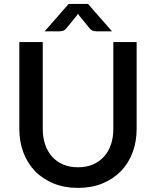

<svg xmlns="http://www.w3.org/2000/svg" viewBox="-20 -930 780 959"><path d="M369.5 -94.5Q411 -94.5 443.8 -108.5Q476.5 -122.5 499.2 -147.5Q522 -172.5 534 -207.8Q546 -243 546 -286V-720H662.5V-286Q662.5 -222.5 642.2 -168.5Q622 -114.5 584 -75.2Q546 -36 491.8 -13.8Q437.5 8.5 369.5 8.5Q301.5 8.5 247.2 -13.8Q193 -36 155 -75.2Q117 -114.5 96.8 -168.5Q76.5 -222.5 76.5 -286V-720H193.5V-286.5Q193.5 -243.5 205.5 -208.2Q217.5 -173 240 -147.8Q262.5 -122.5 295.2 -108.5Q328 -94.5 369.5 -94.5ZM539.5 -773.5H461.5Q454.5 -773.5 445 -776Q435.5 -778.5 425.5 -791L376 -851.5Q372 -857 369.5 -861.5Q367 -857 363 -851.5L313.5 -791Q303.5 -778.5 294 -776Q284.5 -773.5 277.5 -773.5H203L323 -910.5H419.5Z"/></svg>

Font: Lato SemiBold
Style: Regular
Weight: 600
Designer: Lukasz Dziedzic with Adam Twardoch and Botio Nikoltchev
Foundry: tyPoland Lukasz Dziedzic
Version: Version 2.015; 2015-08-06; http://www.latofonts.com/